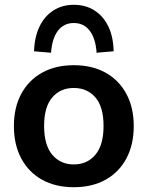

<svg xmlns="http://www.w3.org/2000/svg" viewBox="-20 -771 616 801"><path d="M288 10Q211.9 10 155.9 -21Q100 -52 69 -109.5Q38 -167 38 -245Q38 -323 69 -380Q100 -437 155.9 -468Q211.9 -499 288 -499Q364.1 -499 420.1 -468Q476 -437 507 -379.8Q538 -322.6 538 -245Q538 -167 507 -109.5Q476 -52 420.1 -21Q364.1 10 288 10ZM287.6 -85Q344 -85 378 -125.5Q412 -166 412 -245.5Q412 -325 378 -364.5Q344 -404 287.6 -404Q232 -404 198 -364.5Q164 -325 164 -245.5Q164 -166 198 -125.5Q232 -85 287.6 -85ZM193 -551 122 -557Q124 -617 145 -660.5Q166 -704 203 -727.5Q240 -751 288 -751Q337 -751 374 -727.5Q411 -704 432 -660.5Q453 -617 454 -557L383 -551Q379 -610 354.5 -642.5Q330 -675 288 -675Q246 -675 221.5 -642.5Q197 -610 193 -551Z"/></svg>

Font: Nunito Sans 12pt ExtraLight
Style: Regular
Weight: 200
Version: Version 3.101;gftools[0.9.27]